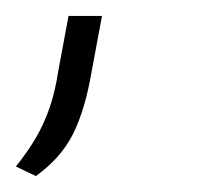

<svg xmlns="http://www.w3.org/2000/svg" viewBox="-24 -75 274 241"><path d="M21 146 -4 134Q11 115 21 98Q31 81 38 61Q45 41 49 15L62 -55H104L91 15Q83 62 68 92.5Q53 123 21 146Z"/></svg>

Font: Gantari ExtraLight
Style: Italic
Weight: 250
Italic angle: -10°
Designer: Anugrah Pasau
Foundry: Lafontype
Version: Version 1.000